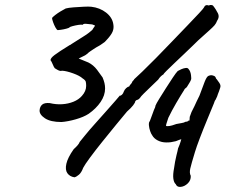

<svg xmlns="http://www.w3.org/2000/svg" viewBox="-20 -693 905 771"><path d="M279 19Q260 16 250.5 2.5Q241 -11 246.5 -35.5Q252 -60 276 -94Q285 -102 291.5 -109.5Q298 -117 300 -123Q305 -129 321.5 -149.5Q338 -170 361 -195.5Q384 -221 406 -246Q428 -271 443.5 -288.5Q459 -306 461 -309Q465 -308 470 -313Q475 -318 477 -325Q480 -333 486.5 -339Q493 -345 499 -346Q501 -351 505 -355Q509 -359 510 -362Q511 -366 514.5 -369Q518 -372 519 -375Q528 -383 551.5 -405.5Q575 -428 606 -459.5Q637 -491 670 -525.5Q703 -560 732 -590Q761 -620 779.5 -640Q798 -660 799 -663Q804 -676 819 -671Q826 -675 835 -671Q835 -671 841 -663Q847 -655 852 -645Q858 -636 858 -627.5Q858 -619 852 -610Q848 -599 841.5 -591.5Q835 -584 820.5 -571Q806 -558 776 -531Q770 -525 754.5 -510Q739 -495 719 -476Q699 -457 680 -439Q661 -421 648.5 -408.5Q636 -396 636 -394Q632 -392 626.5 -387Q621 -382 615 -373Q607 -365 589.5 -348.5Q572 -332 558 -318Q544 -304 543 -301Q541 -298 538 -295.5Q535 -293 529 -291Q528 -292 525.5 -289Q523 -286 523 -286Q523 -281 514.5 -270Q506 -259 490 -245Q474 -226 446.5 -192.5Q419 -159 390.5 -123.5Q362 -88 341 -59.5Q320 -31 314 -19Q307 0 297 8.5Q287 17 279 19ZM227 -203Q183 -203 160.5 -218Q138 -233 139 -250Q140 -265 149.5 -273Q159 -281 180 -279Q205 -273 229.5 -274.5Q254 -276 275 -284.5Q296 -293 309 -308Q326 -327 326 -348Q326 -358 324.5 -364.5Q323 -371 312 -378Q300 -389 273.5 -398.5Q247 -408 230 -409Q223 -407 217 -409.5Q211 -412 200 -419Q196 -424 192.5 -433Q189 -442 187 -445L183 -451Q182 -459 199 -472Q216 -485 260 -512L265 -514H264L270 -518Q298 -536 313.5 -545.5Q329 -555 337 -561.5Q345 -568 352 -574H351Q361 -588 361.5 -589.5Q362 -591 350 -595Q333 -597 324 -597.5Q315 -598 311 -593Q307 -595 294.5 -593Q282 -591 271 -588Q260 -585 259 -583Q258 -581 247 -578Q236 -575 225 -573.5Q214 -572 212 -572Q208 -573 202.5 -583Q197 -593 193 -604.5Q189 -616 189 -621Q192 -625 201.5 -632.5Q211 -640 223.5 -647.5Q236 -655 244 -659Q255 -662 275.5 -663.5Q296 -665 316 -666Q336 -667 345 -666H346Q381 -662 406 -642.5Q431 -623 435 -596Q438 -580 432 -565.5Q426 -551 404 -528L400 -524L390 -517Q382 -511 375 -507.5Q368 -504 356 -496L344 -488L337 -483L329 -476L322 -471L296 -458L335 -442Q355 -432 369.5 -413Q384 -394 392 -382Q397 -370 399.5 -359.5Q402 -349 402 -338Q402 -310 384 -283.5Q366 -257 336 -236Q316 -223 284.5 -214Q253 -205 227 -203ZM685 46Q678 39 676 23.5Q674 8 679 -18Q682 -42 689 -71Q691 -80 692.5 -85Q694 -90 695 -97Q702 -113 705 -123.5Q708 -134 708 -134Q705 -133 700 -131.5Q695 -130 686 -126Q673 -123 666 -122Q659 -121 648 -121Q629 -121 613.5 -129Q598 -137 591 -150Q587 -155 583 -166.5Q579 -178 578 -189.5Q577 -201 581 -206V-205L587 -221L594 -240Q596 -246 598 -251Q600 -256 600 -255Q600 -255 600.5 -257Q601 -259 602 -260Q604 -264 604 -268Q607 -276 619 -295.5Q631 -315 646 -338.5Q661 -362 674 -381.5Q687 -401 693 -407L694 -408Q699 -411 708 -415Q717 -419 725.5 -420Q734 -421 737 -416Q745 -407 747 -391.5Q749 -376 747 -373Q746 -369 740.5 -360Q735 -351 730 -343L723 -337L720 -334H721Q705 -309 687.5 -279Q670 -249 656 -220Q651 -205 648.5 -197Q646 -189 647 -187H646Q652 -186 660.5 -187Q669 -188 688 -195Q702 -198 710 -199Q718 -200 725 -204Q729 -204 733 -205.5Q737 -207 737 -209H741Q741 -212 741.5 -217.5Q742 -223 742 -224L749 -243L761 -267Q765 -275 769.5 -285.5Q774 -296 781 -309L802 -365Q810 -385 816.5 -388Q823 -391 828 -391Q833 -391 840 -388Q847 -385 848 -374V-378Q853 -371 860.5 -360.5Q868 -350 864 -340Q862 -333 859.5 -326.5Q857 -320 855 -315L852 -306L846 -293Q842 -288 841.5 -285Q841 -282 839 -278Q828 -251 812 -212.5Q796 -174 782.5 -138.5Q769 -103 763 -83Q748 -34 744 -16Q740 2 746 13Q747 31 734 43.5Q721 56 705.5 57.5Q690 59 685 45Z"/></svg>

Font: Caveat SemiBold
Style: Regular
Weight: 600
Designer: Pablo Impallari
Foundry: Pablo Impallari
Version: Version 2.000